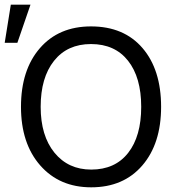

<svg xmlns="http://www.w3.org/2000/svg" viewBox="-33 -801 750 829"><path d="M57.6 -339.8Q57.6 -181.6 140.6 -86.9Q223.6 7.8 360.8 7.8Q500 7.8 581.3 -86.4Q662.6 -180.7 662.6 -339.8Q662.6 -500 582.3 -593.5Q502 -687 359.9 -687Q220.7 -687 139.2 -593Q57.6 -499 57.6 -339.8ZM142.6 -339.8Q142.6 -465.8 200.2 -538.3Q257.8 -610.8 359.9 -610.8Q462.9 -610.8 519.8 -538.8Q576.7 -466.8 576.7 -339.8Q576.7 -212.9 520.3 -140.9Q463.9 -68.8 360.8 -68.8Q261.7 -68.8 202.1 -141.8Q142.6 -214.8 142.6 -339.8ZM13.7 -780.8 -12.7 -616.2H42L98.6 -780.8Z"/></svg>

Font: FAU Chimera
Style: Regular
Weight: 400
Version: Version 1.002;hotconv 1.0.117;makeotfexe 2.5.65602